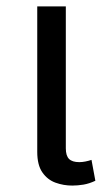

<svg xmlns="http://www.w3.org/2000/svg" viewBox="-20 -568 335 598"><path d="M205 10Q178 10 153 1Q128 -8 112 -31Q96 -54 96 -95V-548H185V-106Q185 -83 195 -73Q205 -63 227 -63Q236 -63 246 -65Q256 -67 265 -70L277 -5Q258 4 240 7Q222 10 205 10Z"/></svg>

Font: Noto Sans Thai
Style: Regular
Weight: 400
Designer: Monotype Design Team
Foundry: Monotype Imaging Inc.
Version: Version 2.001